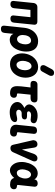

<svg xmlns="http://www.w3.org/2000/svg" viewBox="1438 -2442 1188 4146"><g transform="rotate(90 2032.0 -369.0)"><path d="M23.9 -502.9Q27.8 -535.2 51 -558.6Q74.2 -582 106.9 -582H422.9Q493.2 -582 493.2 -518.1Q493.2 -505.9 448.2 -77.1Q440.9 0 361.8 0Q292 0 292 -62Q292 -73.7 330.1 -432.1H172.9L136.2 -77.1Q132.3 -39.6 109.9 -19.8Q87.4 0 48.8 0Q-21 0 -21 -62Q-21 -71.8 23.9 -502.9Z M837.9 -445.8Q804.2 -445.8 779.1 -428.5Q753.9 -411.1 740.7 -383.3Q727.5 -355.5 721.2 -326.4Q714.8 -297.4 714.8 -268.1Q714.8 -208 741 -175.5Q767.1 -143.1 803.7 -143.1Q833.5 -143.1 856.4 -161.4Q879.4 -179.7 891.8 -207.8Q904.3 -235.8 910.4 -264.4Q916.5 -293 916.5 -318.8Q916.5 -352.5 909.4 -379.9Q902.3 -407.2 883.8 -426.5Q865.2 -445.8 837.9 -445.8ZM517.6 88.9 558.6 -294.9Q567.4 -380.9 604 -449Q640.6 -517.1 704.3 -557.6Q768.1 -598.1 848.6 -598.1Q905.3 -598.1 948.7 -579.3Q992.2 -560.5 1019 -526.4Q1045.9 -492.2 1059.3 -446.5Q1072.8 -400.9 1072.8 -344.2Q1072.8 -296.9 1063.2 -248Q1053.7 -199.2 1033.2 -151.9Q1012.7 -104.5 983.4 -67.4Q954.1 -30.3 911.1 -7.6Q868.2 15.1 817.9 15.1Q773.9 15.1 739.5 -5.4Q705.1 -25.9 689.9 -64.9L669.9 127Q665.5 167 644 186Q622.6 205.1 582.5 205.1Q512.7 205.1 512.7 141.1Q512.7 132.8 517.6 88.9Z M1405.3 -598.1Q1461.9 -598.1 1506.8 -575.9Q1551.8 -553.7 1579.6 -516.1Q1607.4 -478.5 1621.8 -430.9Q1636.2 -383.3 1636.2 -330.1Q1636.2 -277.3 1623.8 -227.8Q1611.3 -178.2 1586.2 -135.3Q1561 -92.3 1526.4 -60.1Q1491.7 -27.8 1444.1 -9.5Q1396.5 8.8 1342.3 8.8Q1285.6 8.8 1240.7 -12.2Q1195.8 -33.2 1168 -69.6Q1140.1 -106 1125.7 -152.3Q1111.3 -198.7 1111.3 -252Q1111.3 -304.7 1124.8 -355.5Q1138.2 -406.2 1164.1 -450Q1189.9 -493.7 1225.1 -526.9Q1260.3 -560.1 1306.9 -579.1Q1353.5 -598.1 1405.3 -598.1ZM1390.6 -456.1Q1360.8 -456.1 1336.7 -436.5Q1312.5 -417 1299.3 -387.7Q1286.1 -358.4 1279.3 -328.6Q1272.5 -298.8 1272.5 -272.9Q1272.5 -237.3 1280.3 -206.5Q1288.1 -175.8 1307.9 -153.3Q1327.6 -130.9 1356.4 -130.9Q1386.7 -130.9 1410.9 -149.2Q1435.1 -167.5 1448.5 -195.8Q1461.9 -224.1 1468.8 -253.4Q1475.6 -282.7 1475.6 -309.1Q1475.6 -345.2 1467.8 -377.2Q1460 -409.2 1439.9 -432.6Q1419.9 -456.1 1390.6 -456.1ZM1587.4 -837.9 1513.7 -703.1Q1506.3 -689 1501.7 -681.9Q1497.1 -674.8 1487.8 -664.6Q1478.5 -654.3 1465.8 -649.7Q1453.1 -645 1436.5 -645Q1400.9 -645 1383.1 -662.1Q1365.2 -679.2 1365.2 -708Q1365.2 -732.4 1378.4 -754.9L1451.7 -891.1Q1480 -942.9 1529.3 -942.9Q1563.5 -942.9 1580.6 -926.5Q1597.7 -910.2 1597.7 -879.9Q1597.7 -859.4 1587.4 -837.9Z M1786.6 -584H2096.2Q2170.4 -584 2170.4 -521Q2170.4 -480 2146.7 -457.5Q2123 -435.1 2082.5 -435.1H2003.4L1982.4 -231.9Q1976.6 -172.4 1976.6 -167Q1976.6 -153.8 1979.7 -147.9Q1982.9 -142.1 1991.2 -142.1Q2070.3 -142.1 2070.3 -79.1Q2070.3 -38.1 2044.2 -15.1Q2018.1 7.8 1976.6 7.8Q1889.6 7.8 1854.5 -30.3Q1819.3 -68.4 1819.3 -145Q1819.3 -212.4 1837.4 -350.1Q1842.8 -391.1 1847.7 -434.1H1774.4Q1705.6 -434.1 1705.6 -497.1Q1705.6 -536.1 1727.1 -560.1Q1748.5 -584 1786.6 -584Z M2378.4 15.1Q2330.6 15.1 2289.3 1.5Q2248 -12.2 2220.5 -34.9Q2192.9 -57.6 2177.2 -86.9Q2161.6 -116.2 2161.6 -147.9Q2161.6 -198.7 2199.5 -238.3Q2237.3 -277.8 2290.5 -301.8Q2213.4 -344.7 2213.4 -405.8Q2220.2 -480 2288.8 -533.4Q2357.4 -586.9 2454.6 -586.9Q2477.1 -586.9 2497.8 -585Q2518.6 -583 2541.7 -577.4Q2564.9 -571.8 2581.8 -563Q2598.6 -554.2 2609.6 -539.3Q2620.6 -524.4 2620.6 -504.9Q2613.8 -437 2544.4 -437Q2531.2 -437 2500.5 -441.9Q2478.5 -446.8 2446.8 -446.8Q2408.7 -446.8 2387 -431.9Q2365.2 -417 2362.8 -397V-393.1Q2362.8 -378.4 2374 -368.7Q2385.3 -358.9 2404.8 -358.9H2458.5Q2500 -358.9 2519.3 -346.7Q2538.6 -334.5 2538.6 -308.1Q2535.6 -273.4 2513.7 -258.3Q2491.7 -243.2 2448.7 -243.2H2394.5Q2366.7 -239.7 2348.9 -222.2Q2331.1 -204.6 2328.6 -183.1Q2328.6 -157.7 2345.7 -141.8Q2362.8 -126 2396.5 -126Q2419.9 -126 2463.9 -136Q2507.8 -146 2529.8 -146Q2595.7 -146 2595.7 -94.2Q2592.8 -66.4 2575.7 -45.7Q2558.6 -24.9 2535.6 -13.7Q2512.7 -2.4 2481.9 4.4Q2451.2 11.2 2427.2 13.2Q2403.3 15.1 2378.4 15.1Z M2690.4 -497.1Q2697.8 -574.2 2776.4 -574.2Q2849.6 -574.2 2849.6 -509.8Q2849.6 -508.8 2849.4 -506.3Q2849.1 -503.9 2848.4 -496.6Q2847.7 -489.3 2846.7 -480L2814.5 -166Q2814.5 -142.1 2829.6 -142.1Q2867.7 -142.1 2887.7 -125.7Q2907.7 -109.4 2907.7 -78.1Q2907.7 -38.1 2881.3 -15.1Q2855 7.8 2814.5 7.8Q2732.9 7.8 2692.6 -26.9Q2652.3 -61.5 2652.3 -125Q2652.3 -140.1 2690.4 -497.1Z M3146.5 -513.2 3188.5 -248Q3204.6 -293 3237.1 -382.1Q3269.5 -471.2 3285.6 -516.1Q3318.4 -584 3375.5 -584Q3407.7 -584 3426 -567.4Q3444.3 -550.8 3444.3 -519Q3444.3 -499.5 3434.6 -477.1L3245.6 -56.2Q3219.7 0 3158.2 0Q3098.6 0 3085.4 -56.2L2988.3 -479Q2986.3 -492.7 2986.3 -501Q2989.7 -540.5 3013.9 -562.3Q3038.1 -584 3072.3 -584Q3135.7 -584 3146.5 -513.2Z M3920.4 -588.9Q3955.1 -588.9 3973.1 -571.8Q3991.2 -554.7 3991.2 -522L3987.3 -487.8Q3980.5 -418 3952.1 -157.2Q3953.1 -151.4 3957.3 -146.7Q3961.4 -142.1 3967.3 -142.1Q4005.4 -142.1 4025.4 -125.7Q4045.4 -109.4 4045.4 -78.1Q4045.4 -38.1 4019 -15.1Q3992.7 7.8 3952.1 7.8Q3885.3 7.8 3849.1 -14.4Q3813 -36.6 3801.3 -81.1Q3766.6 -38.6 3723.1 -13.7Q3679.7 11.2 3639.2 11.2Q3563.5 11.2 3510 -59.6Q3456.5 -130.4 3456.5 -242.2Q3456.5 -279.3 3463.4 -318.6Q3470.2 -357.9 3483.4 -397Q3496.6 -436 3517.6 -470.7Q3538.6 -505.4 3565.2 -532Q3591.8 -558.6 3627.7 -574.2Q3663.6 -589.8 3704.1 -589.8Q3743.2 -589.8 3778.6 -571.5Q3814 -553.2 3832.5 -517.1Q3844.2 -588.9 3920.4 -588.9ZM3694.3 -138.2Q3723.6 -138.2 3747.6 -157Q3771.5 -175.8 3785.2 -204.3Q3798.8 -232.9 3806.2 -262.5Q3813.5 -292 3813.5 -317.9Q3813.5 -375.5 3788.8 -410.2Q3764.2 -444.8 3729.5 -444.8Q3700.7 -444.8 3677.7 -424.6Q3654.8 -404.3 3641.8 -374Q3628.9 -343.8 3622.1 -313.2Q3615.2 -282.7 3615.2 -257.8Q3615.2 -206.1 3635.5 -172.1Q3655.8 -138.2 3694.3 -138.2Z"/></g></svg>

Font: BPreplay
Style: Bold Italic
Weight: 700
Italic angle: -6°
Designer: Magenta/George Triantafyllakos
Foundry: Magenta/George Triantafyllakos
Version: Version 1.00